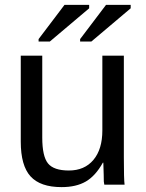

<svg xmlns="http://www.w3.org/2000/svg" viewBox="-20 -756 596 786"><path d="M65 -528H153V-193Q153 -116 176.5 -87Q200 -58 262 -58Q326 -58 362.5 -101.5Q399 -145 399 -222V-528H487V-113Q487 -21 490 0H407L405 -13Q405 -20 404.5 -41.5Q404 -63 403 -90H401Q371 -36 331.5 -13Q292 10 232 10Q145 10 105 -34Q65 -78 65 -176ZM184 -586H138V-596L244 -736H345V-722ZM354 -586H308V-596L414 -736H515V-722Z"/></svg>

Font: Libra Sans
Style: Regular
Weight: 400
Foundry: Context Ltd
Version: Version 1.002